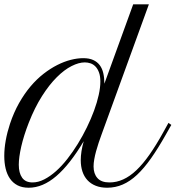

<svg xmlns="http://www.w3.org/2000/svg" viewBox="-48 -856 810 885"><path d="M-2 -285.2Q15.6 -337.9 40 -381.1Q64.5 -424.3 93 -458Q121.6 -491.7 153.1 -516.1Q184.6 -540.5 216.1 -556.4Q247.6 -572.3 278.1 -580.1Q308.6 -587.9 335.4 -587.9Q363.3 -587.9 381.8 -579.3Q400.4 -570.8 411.9 -555.4Q423.3 -540 428.2 -518.3Q433.1 -496.6 433.1 -470.2L565.9 -835.9H638.2L420.4 -236.8Q413.6 -217.8 406.7 -197.8Q399.9 -177.7 394.8 -158.7Q389.6 -139.6 386.5 -121.8Q383.3 -104 383.3 -88.9Q383.3 -55.2 401.1 -35.2Q418.9 -15.1 456.5 -15.1Q489.3 -15.1 520 -29.1Q550.8 -43 580.8 -71.5Q610.8 -100.1 641.1 -143.3Q671.4 -186.5 703.6 -244.6L728.5 -289.6L741.7 -280.3L716.3 -235.4Q680.7 -172.4 648.2 -126.2Q615.7 -80.1 583.5 -50Q551.3 -20 517.6 -5.4Q483.9 9.3 445.8 9.3Q416 9.3 393.3 0.2Q370.6 -8.8 355.2 -25.4Q339.8 -42 332 -65.4Q324.2 -88.9 324.2 -117.7Q324.2 -136.7 327.6 -158.9Q331.1 -181.2 337.9 -205.1Q273.9 -97.7 211.4 -44.2Q148.9 9.3 84.5 9.3Q54.2 9.3 33 -1.7Q11.7 -12.7 -2 -32.5Q-15.6 -52.2 -22 -78.9Q-28.3 -105.5 -28.3 -137.2Q-28.3 -171.4 -21.5 -209.2Q-14.6 -247.1 -2 -285.2ZM102.1 -15.1Q128.4 -15.1 155.8 -29.1Q183.1 -43 210.2 -67.1Q237.3 -91.3 262.7 -123.8Q288.1 -156.2 310.8 -193.1Q333.5 -230 352.5 -269Q371.6 -308.1 385.5 -345.9Q399.4 -383.8 407 -418.2Q414.6 -452.6 414.6 -480Q414.6 -504.9 408.4 -521.7Q402.3 -538.6 392.3 -549.1Q382.3 -559.6 369.4 -564Q356.4 -568.4 342.8 -568.4Q315.4 -568.4 282 -551.5Q248.5 -534.7 213.9 -500.2Q179.2 -465.8 145.8 -413.3Q112.3 -360.8 84.5 -290Q61.5 -231 50 -180.7Q38.6 -130.4 38.6 -96.7Q38.6 -58.6 54 -36.9Q69.3 -15.1 102.1 -15.1Z"/></svg>

Font: Petit Formal Script
Style: Regular
Weight: 400
Version: Version 1.001; ttfautohint (v0.8) -G 200 -r 50